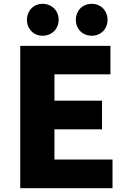

<svg xmlns="http://www.w3.org/2000/svg" viewBox="-20 -985 670 1005"><path d="M86 0H569V-150H265V-308H514V-458H265V-596H558V-745H86ZM203 -798C252 -798 287 -834 287 -882C287 -928 252 -965 203 -965C155 -965 121 -928 121 -882C121 -834 155 -798 203 -798ZM460 -798C509 -798 543 -834 543 -882C543 -928 509 -965 460 -965C411 -965 377 -928 377 -882C377 -834 411 -798 460 -798Z"/></svg>

Font: Noto Sans CJK TC Black
Style: Regular
Weight: 900
Designer: Ryoko NISHIZUKA 西塚涼子 (kana, bopomofo & ideographs); Paul D. Hunt (Latin, Greek & Cyrillic); Sandoll Communications 산돌커뮤니
Foundry: Adobe
Version: Version 2.004;hotconv 1.0.118;makeotfexe 2.5.65603